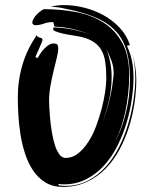

<svg xmlns="http://www.w3.org/2000/svg" viewBox="-20 -669 606 755"><path d="M152 -633Q218 -633 279 -621.5Q340 -610 386.5 -580.5Q433 -551 460.5 -501Q488 -451 488 -374Q488 -300 472 -226Q457 -157 424 -96Q457 -154 473 -217Q491 -286 491 -358Q491 -420 479 -464.5Q467 -509 440.5 -540.5Q414 -572 372.5 -592.5Q331 -613 272 -627Q249 -632 226.5 -637Q204 -642 179 -642Q203 -649 231 -649Q270 -649 310.5 -639Q351 -629 386.5 -609.5Q422 -590 450 -560.5Q478 -531 491 -492L479 -489Q493 -460 499 -429Q505 -398 505 -366Q505 -327 498.5 -280.5Q492 -234 478 -187Q464 -140 442 -96Q420 -52 389.5 -18.5Q359 15 319.5 35.5Q280 56 231 56Q226 56 220 55.5Q214 55 209 54L212 60Q218 61 224.5 61.5Q231 62 237 62Q286 62 325.5 41.5Q365 21 395.5 -13Q426 -47 448 -90.5Q470 -134 484 -181.5Q498 -229 505 -276Q512 -323 512 -363Q512 -413 500 -461Q507 -435 511.5 -408.5Q516 -382 516 -356Q516 -313 509 -265Q502 -217 487.5 -170.5Q473 -124 450 -81Q427 -38 395 -5.5Q363 27 321 46.5Q279 66 227 66Q187 66 158 48Q129 30 109.5 0.5Q90 -29 78 -66.5Q66 -104 60 -143.5Q54 -183 52 -220.5Q50 -258 50 -287Q50 -353 68.5 -415Q87 -477 125 -531Q126 -525 130 -523.5Q134 -522 137.5 -521Q141 -520 144 -518.5Q147 -517 147 -512Q147 -509 143 -499.5Q139 -490 134 -478.5Q129 -467 124.5 -457Q120 -447 119 -444L128 -441Q132 -448 138.5 -458Q145 -468 153.5 -477Q162 -486 171.5 -492Q181 -498 190 -498Q203 -498 206 -493Q209 -488 209 -477Q209 -465 203.5 -442.5Q198 -420 191 -391.5Q184 -363 178.5 -332Q173 -301 173 -273Q173 -264 174 -243.5Q175 -223 177.5 -198Q180 -173 184.5 -146.5Q189 -120 196 -98Q203 -76 213.5 -62Q224 -48 238 -48Q265 -48 287 -65.5Q309 -83 327 -110.5Q345 -138 358 -173Q371 -208 380 -242.5Q389 -277 393.5 -308Q398 -339 398 -359Q398 -396 394 -424.5Q390 -453 377.5 -474Q365 -495 341 -508.5Q317 -522 278 -528Q274 -529 259.5 -531Q245 -533 229.5 -536.5Q214 -540 201.5 -544.5Q189 -549 189 -554Q189 -557 191 -561Q206 -561 226 -559Q246 -557 267.5 -552.5Q289 -548 309 -542Q322 -538 334 -533Q323 -538 311 -542Q291 -549 270 -554Q249 -559 229.5 -561.5Q210 -564 194 -564L190 -582H185Q168 -582 152 -576Q136 -570 119 -570Q115 -570 111 -572.5Q107 -575 107 -580Q107 -587 112 -595.5Q117 -604 123.5 -611Q130 -618 138 -624Q146 -630 152 -633ZM410 -274Q421 -318 425 -360Q426 -365 426.5 -370.5Q427 -376 427 -381Q427 -407 418 -431Q409 -455 398 -477Q419 -424 419 -366Q419 -321 409 -276Q399 -232 384 -191Q400 -232 410 -274Z"/></svg>

Font: Finger Paint
Style: Regular
Weight: 400
Designer: Ralph du Carrois
Foundry: Ralph du Carrois
Version: Version 1.001